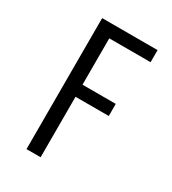

<svg xmlns="http://www.w3.org/2000/svg" viewBox="-162 -738 739 825"><g transform="rotate(30 207.5 -325.0)"><path d="M100 0V-650H375V-590H170V-360H335V-300H170V0Z"/></g></svg>

Font: Unica One
Style: Regular
Weight: 400
Designer: Eduardo Rodriguez Tunni
Foundry: Eduardo Rodriguez Tunni
Version: Version 2.000; ttfautohint (v1.8.4.7-5d5b);gftools[0.9.23]